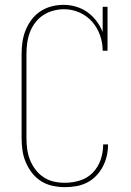

<svg xmlns="http://www.w3.org/2000/svg" viewBox="-20 -763 540 791"><path d="M247 8Q222 8 196.5 2.5Q171 -3 149.5 -16.5Q128 -30 112 -50.5Q96 -71 86 -95Q76 -119 72.5 -144Q69 -169 69 -195V-540Q69 -565 72.5 -590Q76 -615 85.5 -638.5Q95 -662 110 -682Q125 -702 146 -716Q167 -730 191.5 -736.5Q216 -743 242 -743Q268 -743 293.5 -735.5Q319 -728 340 -713Q361 -698 377 -677Q393 -656 403 -631V-735H423V-554H403Q403 -587 392 -618Q381 -649 359.5 -673.5Q338 -698 307.5 -711.5Q277 -725 244 -725Q222 -725 199.5 -719Q177 -713 158 -700.5Q139 -688 125 -669.5Q111 -651 103 -629.5Q95 -608 92 -585.5Q89 -563 89 -540V-195Q89 -172 92 -149Q95 -126 103.5 -104.5Q112 -83 126 -64.5Q140 -46 159.5 -33Q179 -20 201.5 -15Q224 -10 247 -10Q279 -10 309.5 -19.5Q340 -29 362 -51.5Q384 -74 394.5 -104.5Q405 -135 405 -166V-168H425V-166Q425 -142 419.5 -119Q414 -96 403 -75.5Q392 -55 375.5 -38Q359 -21 338 -10.5Q317 0 294 4Q271 8 247 8Z"/></svg>

Font: Iosevka Curly Slab Thin
Style: Regular
Weight: 100
Monospace: yes
Designer: Belleve Invis
Foundry: Belleve Invis
Version: Version 22.1.2; ttfautohint (v1.8.4)